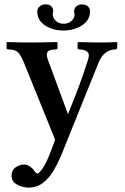

<svg xmlns="http://www.w3.org/2000/svg" viewBox="-20 -629 573 881"><path d="M393 -577Q393 -536 356 -512.5Q319 -489 271 -489Q222 -489 186.5 -512.5Q151 -536 151 -576Q151 -590 162 -599.5Q173 -609 190 -609Q207 -609 215.5 -600Q224 -591 224 -579Q224 -578 223.5 -575.5Q223 -573 223 -571Q222 -568 222 -563Q222 -547 236 -533.5Q250 -520 272 -520Q294 -520 308 -533Q322 -546 322 -562Q322 -568 321 -571Q320 -573 320 -578Q320 -591 330.5 -600Q341 -609 355 -609Q373 -609 383 -600Q393 -591 393 -577ZM432 -341 266 71Q249 113 228 150Q207 187 178 209.5Q149 232 109 232Q98 232 80 227Q62 222 47.5 210.5Q33 199 33 178Q33 152 51.5 139Q70 126 92 126Q104 126 116.5 134.5Q129 143 134 150Q139 157 143 162Q147 167 153 167Q159 167 176 143Q193 119 215 61L233 12L92 -336Q77 -374 63.5 -388Q50 -402 20 -402Q10 -402 10 -409V-434L13 -436Q13 -436 31 -435.5Q49 -435 73.5 -434.5Q98 -434 119 -434Q143 -434 171 -434.5Q199 -435 219.5 -435.5Q240 -436 240 -436L244 -434V-410Q244 -405 241 -403.5Q238 -402 236 -402Q206 -402 198.5 -391Q191 -380 199 -357L292 -105Q309 -147 327 -193.5Q345 -240 360 -283Q375 -326 384 -355Q393 -382 380 -392Q367 -402 344 -402Q336 -402 336 -409V-433L340 -436Q340 -436 359 -435.5Q378 -435 404 -434.5Q430 -434 452 -434Q471 -434 493.5 -435Q516 -436 516 -436L518 -434V-411Q518 -402 507 -402Q485 -402 465 -387.5Q445 -373 432 -341Z"/></svg>

Font: Libertinus Serif SemiBold
Style: Regular
Weight: 600
Designer: Philipp H. Poll, Khaled Hosny
Foundry: Caleb Maclennan
Version: Version 7.051;RELEASE